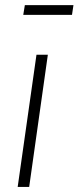

<svg xmlns="http://www.w3.org/2000/svg" viewBox="-20 -738 310 758"><path d="M264.2 -679.2H71.8L78.1 -717.8H270ZM168.9 -522 95.2 0H49.8L124 -522Z"/></svg>

Font: Fira Sans Compressed ExtraLight
Style: Italic
Weight: 250
Width: 3
Italic angle: -8°
Designer: Carrois Corporate & Edenspiekermann AG
Foundry: Carrois Corporate GbR & Edenspiekermann AG
Version: Version 4.203;PS 004.203;hotconv 1.0.88;makeotf.lib2.5.64775